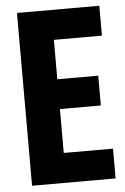

<svg xmlns="http://www.w3.org/2000/svg" viewBox="-52 -749 514 787"><g transform="rotate(-5 205.0 -355.5)"><path d="M47.9 0H391.6V-122.6H189V-303.2H357.4V-425.8H189V-587.9H386.7V-710.9H47.9Z"/></g></svg>

Font: Roboto Flex
Style: wght 700 wdth 25 opsz 34 GRAD 0.00 slnt 0.00 XTRA 468 XOPQ 96 YOPQ 79 YTLC 514 YTUC 712 YTAS 750 YTDE -203.00 YTFI 738
Weight: 700
Width: 1
Designer: Berlow after Robertson
Foundry: Google
Version: Version 3.100